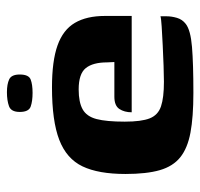

<svg xmlns="http://www.w3.org/2000/svg" viewBox="-32 -540 578 554"><g transform="rotate(-90 257.0 -263.0)"><path d="M266 6Q196 6 151 -2.5Q106 -11 80 -32Q54 -53 43 -91Q32 -129 32 -190Q32 -268 54 -314Q76 -360 130.5 -381Q185 -402 282 -402Q358 -402 403 -386Q448 -370 468 -336Q488 -302 488 -249V-172H210Q210 -193 219.5 -207.5Q229 -222 255 -222H355L354 -243Q354 -284 337.5 -304.5Q321 -325 276 -325Q239 -325 218.5 -313.5Q198 -302 190.5 -273.5Q183 -245 183 -192Q183 -144 192.5 -120Q202 -96 227 -87.5Q252 -79 298 -79Q315 -79 344 -80Q373 -81 403.5 -82.5Q434 -84 457.5 -85.5Q481 -87 487 -89V-71Q487 -57 482.5 -41.5Q478 -26 465 -16Q447 -2 398.5 2Q350 6 266 6ZM266 -458Q242 -458 226.5 -463.5Q211 -469 211 -495Q211 -520 227.5 -526Q244 -532 268 -532Q291 -532 305 -525.5Q319 -519 319 -495Q319 -469 304.5 -463.5Q290 -458 266 -458Z"/></g></svg>

Font: Genos
Style: Bold
Weight: 700
Designer: Robert E. Leuschke
Foundry: Robert E. Leuschke
Version: Version 1.010